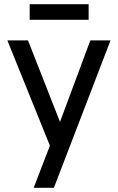

<svg xmlns="http://www.w3.org/2000/svg" viewBox="-20 -692 560 912"><path d="M217 0 15 -500H113L265 -113L409 -500H505L236 200H140ZM121 -672H401V-598H121Z"/></svg>

Font: PT Root UI Web Medium
Style: Regular
Weight: 500
Designer: Vitaly Kuzmin
Foundry: ParaType Ltd.
Version: Version 1.001W